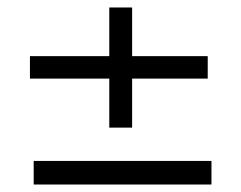

<svg xmlns="http://www.w3.org/2000/svg" viewBox="-20 -565 645 513"><path d="M535 -415H333V-545H272V-415H60V-355H272V-224H333V-355H535ZM70 -72H545V-135H70Z"/></svg>

Font: Ortica Linear
Style: Bold
Weight: 700
Designer: Benedetta Bovani
Foundry: Collletttivo
Version: Version 2.000;Glyphs 3.1.2 (3151)